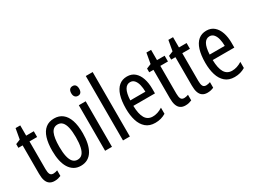

<svg xmlns="http://www.w3.org/2000/svg" viewBox="-54 -1355 2587 1961"><g transform="rotate(-30 1239.5 -375.0)"><path d="M197 -62Q209 -62 221 -65Q233 -68 245 -72V-6Q229 1 211 5.5Q193 10 170 10Q135 10 112 -6Q89 -22 78 -53.5Q67 -85 67 -133V-469H17V-513L71 -535L93 -658H148V-537H238V-469H148V-143Q148 -103 158 -82.5Q168 -62 197 -62Z M662 -269Q662 -206 651 -155Q640 -104 618 -67Q596 -30 561.5 -10Q527 10 480 10Q435 10 401.5 -10Q368 -30 345.5 -66.5Q323 -103 312 -154.5Q301 -206 301 -269Q301 -358 320.5 -420Q340 -482 380 -514.5Q420 -547 482 -547Q539 -547 579.5 -515.5Q620 -484 641 -422.5Q662 -361 662 -269ZM384 -269Q384 -201 394.5 -154.5Q405 -108 426.5 -84.5Q448 -61 482 -61Q516 -61 537.5 -84Q559 -107 569.5 -153.5Q580 -200 580 -269Q580 -338 569.5 -384Q559 -430 537.5 -453Q516 -476 482 -476Q430 -476 407 -424.5Q384 -373 384 -269Z M850 -537V0H769V-537ZM811 -739Q834 -739 845.5 -724Q857 -709 857 -681Q857 -654 845.5 -639Q834 -624 811 -624Q789 -624 776 -639Q763 -654 763 -681Q763 -710 775.5 -724.5Q788 -739 811 -739Z M1061 0H980V-760H1061Z M1340 -546Q1395 -546 1431 -514.5Q1467 -483 1485 -429.5Q1503 -376 1503 -309V-253H1248Q1250 -156 1279 -107.5Q1308 -59 1367 -59Q1396 -59 1424.5 -68Q1453 -77 1483 -96V-24Q1455 -7 1424 1.5Q1393 10 1358 10Q1290 10 1248 -26.5Q1206 -63 1187 -125Q1168 -187 1168 -265Q1168 -356 1187.5 -418.5Q1207 -481 1245.5 -513.5Q1284 -546 1340 -546ZM1340 -480Q1299 -480 1276 -440Q1253 -400 1249 -317H1427Q1427 -361 1418 -398Q1409 -435 1389.5 -457.5Q1370 -480 1340 -480Z M1740 -62Q1752 -62 1764 -65Q1776 -68 1788 -72V-6Q1772 1 1754 5.5Q1736 10 1713 10Q1678 10 1655 -6Q1632 -22 1621 -53.5Q1610 -85 1610 -133V-469H1560V-513L1614 -535L1636 -658H1691V-537H1781V-469H1691V-143Q1691 -103 1701 -82.5Q1711 -62 1740 -62Z M1999 -62Q2011 -62 2023 -65Q2035 -68 2047 -72V-6Q2031 1 2013 5.5Q1995 10 1972 10Q1937 10 1914 -6Q1891 -22 1880 -53.5Q1869 -85 1869 -133V-469H1819V-513L1873 -535L1895 -658H1950V-537H2040V-469H1950V-143Q1950 -103 1960 -82.5Q1970 -62 1999 -62Z M2276 -546Q2331 -546 2367 -514.5Q2403 -483 2421 -429.5Q2439 -376 2439 -309V-253H2184Q2186 -156 2215 -107.5Q2244 -59 2303 -59Q2332 -59 2360.5 -68Q2389 -77 2419 -96V-24Q2391 -7 2360 1.5Q2329 10 2294 10Q2226 10 2184 -26.5Q2142 -63 2123 -125Q2104 -187 2104 -265Q2104 -356 2123.5 -418.5Q2143 -481 2181.5 -513.5Q2220 -546 2276 -546ZM2276 -480Q2235 -480 2212 -440Q2189 -400 2185 -317H2363Q2363 -361 2354 -398Q2345 -435 2325.5 -457.5Q2306 -480 2276 -480Z"/></g></svg>

Font: Noto Sans Khmer ExtraCondensed
Style: Regular
Weight: 400
Width: 2
Designer: Danh Hong and the Monotype Design Team
Foundry: Monotype Imaging Inc.
Version: Version 2.004